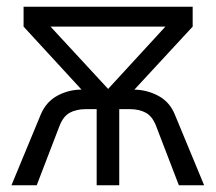

<svg xmlns="http://www.w3.org/2000/svg" viewBox="-20 -550 640 570"><path d="M14 0 101 -210Q117 -248 150.5 -266Q184 -284 222 -284L50 -471V-530H552V-471L379 -284Q418 -283 451 -265Q484 -247 499 -210L586 0H511L443 -177Q432 -205 412.5 -215.5Q393 -226 365 -226H334V0H267V-226H235Q207 -226 187.5 -215.5Q168 -205 157 -177L89 0ZM130 -471 301 -286 471 -471Z"/></svg>

Font: Geist Mono Light
Style: Regular
Weight: 300
Monospace: yes
Designer: Basement.studio, Andrés Briganti, Mateo Zaragoza
Foundry: Basement.studio, Vercel, Andrés Briganti, Guido Ferreyra, Mateo Zaragoza
Version: Version 1.500; ttfautohint (v1.8.4.7-5d5b)